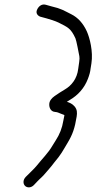

<svg xmlns="http://www.w3.org/2000/svg" viewBox="-20 -714 426 849"><path d="M142.6 18.3C131.3 32.5 109.3 52.3 94 68.1C79.8 82.8 82.1 100.6 91.9 109C101 116.8 118.2 117.2 130.5 103.6L143.6 89.7C159.9 72.5 166 69.9 182.5 49.9C196.2 33.3 204.9 25 219.8 4.7C251.1 -32.2 255.9 -44.3 278.1 -81.1C301.2 -119.3 310.8 -147.3 318.9 -198C321.7 -215.9 321.3 -229.7 309.9 -243.3C300 -255 288 -260.1 275.7 -263.9C279.1 -266 282.4 -268 288 -271.6C325.4 -293.2 353.2 -324.8 368.7 -365.3C375.3 -382.6 379.2 -396.5 380.5 -410.5L384.2 -433.5C392.5 -486.2 376.7 -547.4 363.8 -575.6C347.7 -610.7 324.8 -636.3 295 -651.1C261.6 -667.6 251.6 -675.8 206.7 -686.1L182.9 -692.8C165.2 -698.2 150.3 -686.6 143.4 -669.9C137.2 -654.7 147.3 -644.1 158.4 -640.1L158.9 -640L159.3 -639.9C199 -629.6 225.8 -620.7 238.4 -614.4C279.7 -593.5 293.2 -589.1 313.6 -544.5C317.8 -535.1 328.1 -480 330.9 -465.4C332 -459.6 331.9 -451.1 330.2 -440C328.3 -427.9 326.9 -417.9 325.9 -410C320.9 -365.7 296.1 -335.5 266.6 -318.3C251.4 -309.4 236.4 -299.7 221.6 -289.3C209 -280.5 199 -268.9 197.9 -255C196.7 -238.6 203.8 -220.5 223.8 -219C233.4 -218.3 239.3 -215.5 248.8 -211.4C263.4 -205.2 265.2 -206.5 264.7 -203.5C263.6 -196.2 262.1 -188.7 260.2 -181L260.1 -180.5L260 -180C255 -148.2 243.6 -119.2 225.9 -92.4C221 -84.9 215.9 -76.8 210.7 -67.9C193.2 -37.7 166.3 -11.5 142.6 18.3Z"/></svg>

Font: MewTooHand
Style: BdIta
Weight: 400
Designer: Mew Too, Robert Jablonski
Version: Version 0.77